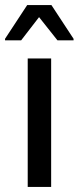

<svg xmlns="http://www.w3.org/2000/svg" viewBox="-40 -742 312 762"><path d="M70 0V-510H163V0ZM-20 -582V-588L68 -722H164L252 -588V-582H188L115 -674L44 -582Z"/></svg>

Font: Saira SemiCondensed Medium
Style: Regular
Weight: 500
Width: 4
Designer: Hector Gatti with collaboration of the Omnibus-Type team
Foundry: Omnibus-Type
Version: Version 1.101